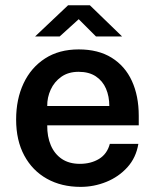

<svg xmlns="http://www.w3.org/2000/svg" viewBox="-20 -720 606 750"><path d="M164.5 -230.5Q164 -186.5 178.5 -152.5Q193 -118.5 221.5 -99.2Q250 -80 292 -80Q335 -80 366.8 -99.2Q398.5 -118.5 409 -158H520.5Q511.5 -104 477.5 -66.5Q443.5 -29 395.2 -9.5Q347 10 295 10Q220 10 163.2 -21.8Q106.5 -53.5 74.8 -112.5Q43 -171.5 43 -253Q43 -332.5 72 -394.2Q101 -456 155.8 -491.5Q210.5 -527 287.5 -527Q364 -527 416.2 -494.5Q468.5 -462 495.2 -403.8Q522 -345.5 522 -267.5V-230.5ZM164.5 -306H407Q407 -343.5 394 -373.8Q381 -404 354.2 -421.8Q327.5 -439.5 287 -439.5Q247 -439.5 219.5 -420Q192 -400.5 178 -369.8Q164 -339 164.5 -306ZM355 -577.5 287.5 -645 213 -577.5H117L246 -699.5H331L457 -577.5Z"/></svg>

Font: Public Sans SemiBold
Style: Regular
Weight: 600
Designer: The Public Sans Project Authors: Dan O. Williams and USWDS (Libre Franklin designed by Pablo Impallari and Rodrigo Fuenz
Version: Version 1.007